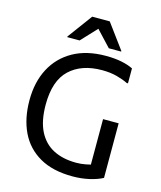

<svg xmlns="http://www.w3.org/2000/svg" viewBox="-136 -1033 955 1142"><g transform="rotate(15 342.0 -462.0)"><path d="M56 -360Q56 -472 100 -555.5Q144 -639 227 -685.5Q310 -732 428 -732Q482 -732 524 -723.5Q566 -715 596 -700V-608H588Q561 -622 520 -633Q479 -644 428 -644Q302 -644 229 -575.5Q156 -507 156 -360Q156 -260 188 -196.5Q220 -133 279 -102.5Q338 -72 420 -72Q450 -72 478 -77.5Q506 -83 530 -90L508 -46V-364H604V-28Q571 -10 522.5 1Q474 12 420 12Q298 12 217 -34.5Q136 -81 96 -164.5Q56 -248 56 -360ZM176 -780V-784L288 -936H396L508 -784V-780H432L342 -876L252 -780Z"/></g></svg>

Font: Kufam
Style: Regular
Weight: 400
Designer: Wael Morcos, Artur Schmal
Foundry: Original Type
Version: Version 1.301; ttfautohint (v1.8.3)